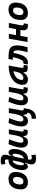

<svg xmlns="http://www.w3.org/2000/svg" viewBox="2128 -2910 1018 5313"><g transform="rotate(-90 2636.5 -254.0)"><path d="M245.1 9.8Q153.8 9.8 102.8 -39.8Q51.8 -89.4 51.8 -177.7Q51.8 -342.8 127.9 -435.1Q204.1 -527.3 339.8 -527.3Q431.2 -527.3 482.2 -476.6Q533.2 -425.8 533.2 -335Q533.2 -172.4 457 -81.3Q380.9 9.8 245.1 9.8ZM268.6 -115.7Q329.1 -115.7 363 -168.2Q397 -220.7 397 -314Q397 -355.5 376.5 -378.7Q356 -401.9 318.8 -401.9Q257.3 -401.9 222.7 -349.4Q188 -296.9 188 -203.6Q188 -162.1 209.2 -138.9Q230.5 -115.7 268.6 -115.7Z M912.6 234.4Q805.2 234.4 767.3 188.2Q729.5 142.1 751.5 51.8Q761.2 10.3 770.5 -15.6Q779.8 -41.5 789.1 -68.4H771.5Q762.7 -34.2 738.3 -12.2Q713.9 9.8 685.1 9.8Q643.6 9.8 614.5 -32.7Q585.4 -75.2 587.4 -154.8Q589.4 -219.2 606.2 -284.7Q623 -350.1 656.2 -405Q689.5 -460 739.7 -493.4Q790 -526.9 857.9 -526.9Q865.2 -526.9 873.5 -526.4L879.4 -560.5Q885.3 -595.2 872.6 -610.4Q859.9 -625.5 827.1 -625.5Q815.9 -625.5 795.4 -622.8Q774.9 -620.1 752.4 -614.3L742.2 -729.5Q771 -737.8 797.9 -740.5Q824.7 -743.2 842.8 -743.2Q950.2 -743.2 988 -697Q1025.9 -650.9 1003.9 -560.5Q994.6 -522 986.3 -497.6Q978 -473.1 969.2 -448.7H984.9Q995.1 -483.4 1019.8 -505.1Q1044.4 -526.9 1073.2 -526.9Q1115.2 -526.9 1143.8 -484.6Q1172.4 -442.4 1169.9 -362.3Q1168 -297.9 1151.1 -232.4Q1134.3 -167 1101.3 -112.1Q1068.4 -57.1 1018.6 -23.7Q968.8 9.8 900.4 9.8Q892.6 9.8 883.3 9.3L876 51.8Q870.1 85.9 882.8 101.3Q895.5 116.7 928.2 116.7Q939.5 116.7 960 114Q980.5 111.3 1002.9 105.5L1013.2 220.7Q984.9 228.5 957.8 231.4Q930.7 234.4 912.6 234.4ZM917 -175.8 903.3 -107.9Q906.7 -107.9 909.7 -107.9Q940.4 -107.9 963.9 -130.1Q987.3 -152.3 1003.2 -187.5Q1019 -222.7 1027.6 -262.2Q1036.1 -301.8 1038.1 -335.9Q1041 -388.2 1031 -401.6Q1021 -415 1001 -415Q981.9 -415 967 -380.6Q952.1 -346.2 932.6 -252.4L919.4 -188Q918.5 -181.6 917 -175.3ZM827.6 -279.3 854 -409.2Q851.1 -409.2 848.6 -409.2Q817.9 -409.2 794.4 -387Q771 -364.7 754.9 -329.6Q738.8 -294.4 730 -254.9Q721.2 -215.3 719.2 -181.2Q716.3 -129.4 727.1 -115.7Q737.8 -102.1 757.3 -102.1Q770.5 -102.1 781 -117.9Q791.5 -133.8 802.2 -172.4Q813 -210.9 827.6 -279.3Z M1358.9 10.3Q1286.6 10.3 1247.3 -35.6Q1208 -81.5 1208 -164.6Q1208 -235.8 1231 -321.8Q1253.9 -407.7 1305.2 -527.3L1438 -508.3Q1388.7 -386.2 1366 -307.6Q1343.3 -229 1343.3 -176.8Q1343.3 -115.2 1405.3 -115.2Q1459.5 -115.2 1492.9 -169.4Q1526.4 -223.6 1545.9 -325.7V-325.2L1580.1 -517.6H1713.9L1652.3 -166.5Q1646.5 -132.3 1654.8 -119.6Q1663.1 -106.9 1689.9 -106.9H1713.4L1693.8 4.9H1640.6Q1522.9 4.9 1531.7 -109.4H1511.2Q1490.2 -53.2 1457.8 -21.5Q1425.3 10.3 1358.9 10.3Z M2010.3 234.4 2003.9 116.7Q2077.6 111.8 2111.8 93.5Q2146 75.2 2162.6 40Q2166.5 32.2 2169.9 21Q2173.3 9.8 2175.8 -2Q2110.8 -23.4 2117.7 -109.4H2097.2Q2076.2 -53.2 2043.7 -21.5Q2011.2 10.3 1944.8 10.3Q1872.6 10.3 1833.3 -35.6Q1793.9 -81.5 1793.9 -164.6Q1793.9 -235.8 1816.9 -321.8Q1839.8 -407.7 1891.1 -527.3L2023.9 -508.3Q1974.6 -386.2 1951.9 -307.6Q1929.2 -229 1929.2 -176.8Q1929.2 -115.2 1991.2 -115.2Q2045.4 -115.2 2078.9 -169.4Q2112.3 -223.6 2131.8 -325.7V-325.2L2166 -517.6H2299.8L2238.3 -166.5Q2232.4 -132.3 2240.7 -119.6Q2249 -106.9 2275.9 -106.9H2300.3L2285.2 -21Q2280.8 5.9 2275.1 30.3Q2269.5 54.7 2261.7 75.2Q2234.4 146 2174.8 190.2Q2115.2 234.4 2010.3 234.4Z M2530.8 10.3Q2458.5 10.3 2419.2 -35.6Q2379.9 -81.5 2379.9 -164.6Q2379.9 -235.8 2402.8 -321.8Q2425.8 -407.7 2477.1 -527.3L2609.9 -508.3Q2560.5 -386.2 2537.8 -307.6Q2515.1 -229 2515.1 -176.8Q2515.1 -115.2 2577.1 -115.2Q2631.3 -115.2 2664.8 -169.4Q2698.2 -223.6 2717.8 -325.7V-325.2L2752 -517.6H2885.7L2824.2 -166.5Q2818.4 -132.3 2826.7 -119.6Q2835 -106.9 2861.8 -106.9H2885.3L2865.7 4.9H2812.5Q2694.8 4.9 2703.6 -109.4H2683.1Q2662.1 -53.2 2629.6 -21.5Q2597.2 10.3 2530.8 10.3Z M3098.6 10.3Q3025.4 10.3 2985.4 -27.8Q2945.3 -65.9 2945.3 -135.3Q2945.3 -223.1 2984.4 -294.7Q3023.4 -366.2 3094 -417Q3164.6 -467.8 3259.3 -495.1Q3354 -522.5 3465.3 -522.5H3477.5L3415.5 -166.5Q3409.7 -132.3 3422.4 -119.6Q3435.1 -106.9 3475.1 -106.9H3498.5L3479 4.9H3425.8Q3376 4.9 3348.1 -5.1Q3320.3 -15.1 3308.3 -31.7Q3296.4 -48.3 3294.4 -68.6Q3292.5 -88.9 3294.9 -109.4H3276.9Q3247.1 -51.8 3201.2 -20.8Q3155.3 10.3 3098.6 10.3ZM3130.4 -115.2Q3194.3 -115.2 3242.9 -170.2Q3291.5 -225.1 3309.1 -325.7L3320.3 -390.6Q3251 -377.9 3196.8 -345.5Q3142.6 -313 3111.6 -265.9Q3080.6 -218.8 3080.6 -162.1Q3080.6 -115.2 3130.4 -115.2Z M3847.2 0Q3866.7 -70.8 3883.5 -141.1Q3900.4 -211.4 3900.4 -295.4Q3900.4 -340.3 3883.3 -362.8Q3866.2 -385.3 3830.1 -394L3828.1 -383.8Q3805.7 -266.6 3773.7 -178Q3741.7 -89.4 3690.4 -39.8Q3639.2 9.8 3559.6 9.8Q3544.4 9.8 3532 7.6Q3519.5 5.4 3508.3 0L3528.8 -116.2Q3535.6 -114.3 3538.3 -112.5Q3541 -110.8 3549.3 -110.8Q3579.6 -110.8 3603.3 -132.1Q3627 -153.3 3645.3 -189.2Q3663.6 -225.1 3677.2 -269.3Q3690.9 -313.5 3700.7 -358.9L3710.4 -404.8Q3701.2 -405.3 3690.9 -405.5Q3680.7 -405.8 3669.9 -405.8Q3662.6 -405.8 3654.8 -406Q3647 -406.2 3638.7 -406.2L3659.2 -527.3Q3755.9 -527.3 3827.1 -520Q3898.4 -512.7 3944.8 -489.5Q3991.2 -466.3 4013.9 -419.7Q4036.6 -373 4036.6 -293.9Q4036.6 -222.7 4020.5 -143.6Q4004.4 -64.5 3985.4 0Z M4129.9 0 4221.2 -517.6H4355.5L4320.8 -319.8H4487.8L4525.4 -517.6H4657.2L4592.8 -176.8Q4579.1 -106 4629.9 -106Q4638.2 -106 4647.5 -107.4L4627.4 8.3Q4609.4 9.8 4585.4 9.8Q4504.4 9.8 4473.6 -36.1Q4442.9 -82 4460.9 -178.2L4464.8 -198.2H4299.3L4264.2 0Z M4932.6 9.8Q4841.3 9.8 4790.3 -39.8Q4739.3 -89.4 4739.3 -177.7Q4739.3 -342.8 4815.4 -435.1Q4891.6 -527.3 5027.3 -527.3Q5118.7 -527.3 5169.7 -476.6Q5220.7 -425.8 5220.7 -335Q5220.7 -172.4 5144.5 -81.3Q5068.4 9.8 4932.6 9.8ZM4956.1 -115.7Q5016.6 -115.7 5050.5 -168.2Q5084.5 -220.7 5084.5 -314Q5084.5 -355.5 5064 -378.7Q5043.5 -401.9 5006.3 -401.9Q4944.8 -401.9 4910.2 -349.4Q4875.5 -296.9 4875.5 -203.6Q4875.5 -162.1 4896.7 -138.9Q4918 -115.7 4956.1 -115.7Z"/></g></svg>

Font: Cascadia Code PL
Style: Bold Italic
Weight: 700
Italic angle: -10°
Monospace: yes
Designer: Aaron Bell
Foundry: Saja Typeworks
Version: Version 2404.023; ttfautohint (v1.8.4)